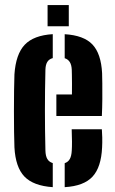

<svg xmlns="http://www.w3.org/2000/svg" viewBox="-20 -746 464 774"><path d="M38.2 -152Q37.2 -176.1 36.7 -214.9Q36.2 -253.7 36.2 -297.5Q36.2 -341.3 36.7 -381.1Q37.2 -420.9 38.2 -446.3Q43.7 -527.6 79.7 -565.6Q115.7 -603.6 192.7 -608.3V-511.8Q177.7 -507.7 170.7 -496.4Q163.7 -485.1 163.1 -464.9Q162.1 -424 161.6 -383.2Q161.1 -342.4 161.1 -301.6Q161.1 -260.7 161.6 -220.2Q162.1 -179.8 163.1 -139.1Q163.7 -117.2 170.7 -105.2Q177.6 -93.2 192.7 -88.6V8.5Q114.5 3.2 78.5 -34.3Q42.5 -71.9 38.2 -152ZM240.8 8.5V-88.2Q254.7 -92.9 261.4 -105Q268.2 -117.1 269.3 -139.1Q270.3 -153.1 270.2 -175.4Q270.2 -197.7 269 -224.9H390.6Q391.7 -214.6 392.2 -192Q392.6 -169.5 391.6 -152Q388 -71.5 352.8 -33.7Q317.6 4.1 240.8 8.5ZM207.2 -278.4V-365.2H270Q270.3 -388.4 270.2 -408.8Q270 -429.3 269.8 -444Q269.5 -458.8 269.3 -464.9Q268.4 -484.4 261.5 -495.6Q254.6 -506.9 240.8 -511.4V-608.1Q317.6 -603.6 352.6 -566.7Q387.6 -529.7 391.6 -451.1Q392.1 -438.8 392.4 -410.4Q392.7 -382 392.5 -346.8Q392.2 -311.7 390.6 -278.4ZM171.8 -640V-725.7H257.3V-640Z"/></svg>

Font: Big Shoulders Stencil Thin
Style: Regular
Weight: 100
Designer: Patric King
Foundry: XO Type Co
Version: Version 2.001